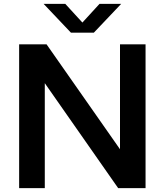

<svg xmlns="http://www.w3.org/2000/svg" viewBox="-20 -968 848 988"><path d="M78.5 0V-740H219.5L597.5 -200V-740H729V0H588L210.5 -540V0ZM345 -800 204.5 -948H316L404 -852L492 -948H603.5L463 -800Z"/></svg>

Font: Encode Sans SmExp SmBold
Style: Regular
Weight: 600
Width: 6
Designer: Multiple Designers
Foundry: Impallari Type
Version: Version 3.002; ttfautohint (v1.8.3) -l 8 -r 50 -G 200 -x 14 